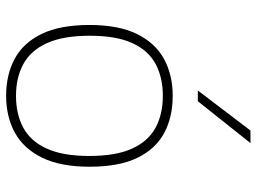

<svg xmlns="http://www.w3.org/2000/svg" viewBox="-128 -720 857 642"><g transform="rotate(90 301.0 -399.5)"><path d="M301 9Q230 9 176.8 -19.8Q123.5 -48.5 93.8 -110Q64 -171.5 64 -270Q64 -366.5 94 -428Q124 -489.5 177.5 -518.8Q231 -548 301 -548Q372 -548 425.2 -519.5Q478.5 -491 508.2 -429.8Q538 -368.5 538 -270Q538 -173.5 508 -111.8Q478 -50 424.5 -20.5Q371 9 301 9ZM301 -24Q362 -24 407.2 -48.2Q452.5 -72.5 477.2 -126.5Q502 -180.5 502 -269Q502 -358.5 477.2 -412.5Q452.5 -466.5 407.2 -490.8Q362 -515 301 -515Q240 -515 194.8 -491Q149.5 -467 124.8 -413.2Q100 -359.5 100 -271Q100 -181.5 124.8 -127.2Q149.5 -73 194.8 -48.5Q240 -24 301 -24ZM283 -632 417 -808H459L319 -632Z"/></g></svg>

Font: Encode Sans Expanded Expanded Thin
Style: Regular
Weight: 100
Width: 7
Designer: Multiple Designers
Foundry: Impallari Type
Version: Version 3.000; ttfautohint (v1.8.3) -l 8 -r 50 -G 200 -x 14 